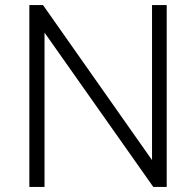

<svg xmlns="http://www.w3.org/2000/svg" viewBox="-20 -739 775 759"><path d="M96 0V-719H150L593 -89H581V-719H639V0H586L142 -630H156V0Z"/></svg>

Font: Nunitoga
Style: Light
Weight: 300
Designer: Vernon Adams
Foundry: Vernon Adams
Version: Version 1.0